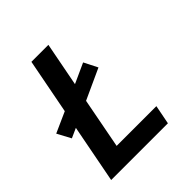

<svg xmlns="http://www.w3.org/2000/svg" viewBox="-185 -795 919 919"><g transform="rotate(-45 275.0 -335.0)"><path d="M42 0 99 -296 50 -274 13 -343 118 -390 172 -670H287L244 -447L345 -493L380 -424L225 -353L176 -97H445L426 0Z"/></g></svg>

Font: Lode Term
Style: Bold Italic
Weight: 700
Italic angle: -11°
Monospace: yes
Designer: Belleve Invis
Foundry: Belleve Invis
Version: Version 29.2.0